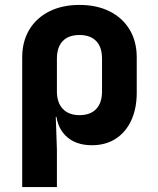

<svg xmlns="http://www.w3.org/2000/svg" viewBox="-20 -580 640 780"><path d="M70.2 180V-346.7Q70.2 -411.4 99.1 -459.5Q128 -507.6 180.5 -533.8Q233.1 -560 303 -560Q373.1 -560 425.5 -533.8Q477.8 -507.6 506.7 -459.6Q535.5 -411.5 535.5 -346.7V-203.5Q535.5 -138.8 513.1 -90.7Q490.8 -42.5 450 -16.3Q409.2 10 353.2 10Q285.4 10 246.2 -29.1Q206.9 -68.2 206.9 -137.9L239.4 -105H206.6L211.2 28.5V180ZM302.8 -112.2Q347.1 -112.2 370.8 -137.2Q394.5 -162.3 394.5 -208.5V-341.5Q394.5 -388.5 370.8 -413.2Q347.1 -437.8 302.8 -437.8Q258.6 -437.8 234.9 -413.2Q211.2 -388.5 211.2 -341.5V-208.5Q211.2 -162.6 235.5 -137.4Q259.7 -112.2 302.8 -112.2Z"/></svg>

Font: JetBrains Mono
Style: Regular
Weight: 400
Monospace: yes
Designer: Philipp Nurullin, Konstantin Bulenkov
Foundry: JetBrains
Version: Version 2.305